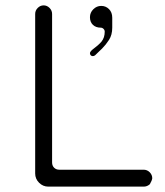

<svg xmlns="http://www.w3.org/2000/svg" viewBox="-20 -709 616 715"><path d="M324 -524Q347 -541 358 -554Q370 -569 370 -591Q370 -597 365.5 -601.5Q361 -606 355 -606Q337 -606 326 -616.5Q315 -627 315 -645Q315 -662 327.5 -674.5Q340 -687 357 -687Q374 -687 386 -675Q398 -663 398 -643V-606Q398 -579 386 -560.5Q374 -542 360 -528Q359 -527 349.5 -518Q340 -509 334 -503Q330 -500 325.5 -500Q321 -500 318 -503Q315 -506 315 -511Q315 -516 324 -524ZM515 -77Q528 -77 537.5 -67.5Q547 -58 547 -45Q546 -37 538 -23Q528 -14 515 -14H160Q140 -14 125.5 -28.5Q111 -43 111 -63Q111 -63 111 -657Q111 -670 120.5 -679.5Q130 -689 142.5 -689Q155 -689 164.5 -679.5Q174 -670 174 -657V-104Q174 -92 181.5 -84.5Q189 -77 201 -77Z"/></svg>

Font: Kurewa Gothic CJK TC Regular
Style: Regular
Weight: 400
Designer: Max Yao
Foundry: Max-Everyday
Version: Version 1.071; ttfautohint (v1.8.3)